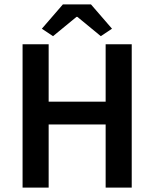

<svg xmlns="http://www.w3.org/2000/svg" viewBox="-20 -856 704 876"><path d="M83 0H202V-288H462V0H581V-654H462V-392H202V-654H83ZM222 -691 329 -779H333L440 -691L491 -725L395 -836H267L171 -725Z"/></svg>

Font: Source Sans Pro Semibold
Style: Regular
Weight: 600
Designer: Paul D. Hunt
Foundry: Adobe Systems Incorporated
Version: Version 3.006;hotconv 1.0.111;makeotfexe 2.5.65597